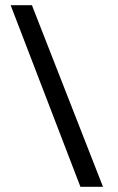

<svg xmlns="http://www.w3.org/2000/svg" viewBox="-20 -720 453 740"><path d="M290 0 21 -700H103L377 0Z"/></svg>

Font: Homenaje
Style: Regular
Weight: 400
Designer: Constanza Artigas Preller, Agustina Mingote
Foundry: Constanza Artigas Preller, Agustina Mingote
Version: Version 1.100